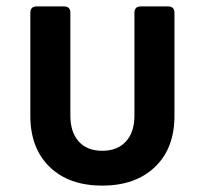

<svg xmlns="http://www.w3.org/2000/svg" viewBox="-20 -570 640 600"><path d="M299.6 10Q195.2 10 135 -48.5Q74.8 -107.1 74.8 -208.2V-530Q74.8 -550 94.8 -550H179.9Q199.9 -550 199.9 -530V-208.8Q199.9 -157 226 -127.9Q252.2 -98.8 299.6 -98.8Q346.8 -98.8 373.5 -127.9Q400.1 -157 400.1 -208.8V-530Q400.1 -550 420.1 -550H505.2Q525.2 -550 525.2 -530V-208.2Q525.2 -106.5 464.3 -48.3Q403.4 10 299.6 10Z"/></svg>

Font: Pitagon Sans Mono
Style: Regular
Weight: 400
Monospace: yes
Designer: Travis Tran
Foundry: Pitagon
Version: Version 1.001;gftools[0.9.26]